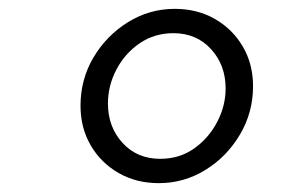

<svg xmlns="http://www.w3.org/2000/svg" viewBox="-20 -731 640 434"><path d="M339 -317Q288 -317 248 -340Q208 -363 185 -402.5Q162 -442 162 -492Q162 -552 191.5 -601.5Q221 -651 269.5 -681Q318 -711 375 -711Q426 -711 466 -688Q506 -665 529 -625.5Q552 -586 552 -536Q552 -477 522.5 -427Q493 -377 444.5 -347Q396 -317 339 -317ZM342 -372Q386 -372 419 -395.5Q452 -419 471 -455.5Q490 -492 490 -531Q490 -584 457 -620Q424 -656 372 -656Q329 -656 295.5 -633Q262 -610 243 -573.5Q224 -537 224 -497Q224 -444 257 -408Q290 -372 342 -372Z"/></svg>

Font: Red Hat Mono
Style: Italic
Weight: 400
Italic angle: -12°
Monospace: yes
Designer: Pentagram, MCKL
Foundry: MCKL
Version: Version 1.030